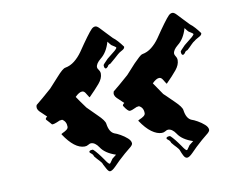

<svg xmlns="http://www.w3.org/2000/svg" viewBox="-60 -588 793 640"><g transform="rotate(-10 336.5 -268.0)"><path d="M525 -26Q518 -26 513 -36Q508 -46 506 -52Q504 -59 496.5 -66.5Q489 -74 481 -84Q479 -91 473.5 -95Q468 -99 468 -101Q468 -107 480 -107Q482 -107 489.5 -98.5Q497 -90 504 -80.5Q511 -71 513 -68Q524 -51 528 -51Q530 -51 534 -57.5Q538 -64 540 -66L554 -77Q518 -89 504 -111Q492 -129 478 -129Q474 -129 468.5 -125.5Q463 -122 456 -122Q440 -122 422 -135Q404 -148 386 -175Q385 -177 391.5 -179.5Q398 -182 404.5 -186.5Q411 -191 411 -197Q411 -216 396 -223Q393 -222 389 -222Q370 -213 364 -213Q357 -213 345 -232Q344 -233 344 -233.5Q344 -234 344 -234Q344 -238 350 -242Q342 -250 336.5 -255Q331 -260 328 -263Q317 -274 322 -286Q332 -294 345.5 -305.5Q359 -317 376 -332L407 -366Q418 -377 425.5 -384Q433 -391 438 -392Q455 -395 469.5 -406.5Q484 -418 496 -435Q534 -491 547 -504Q553 -510 560 -510Q566 -510 575 -500Q582 -493 591 -483Q600 -473 611 -462Q619 -456 627 -447Q635 -438 643 -427Q643 -421 636 -417Q629 -413 624.5 -410.5Q620 -408 618 -406Q611 -402 604 -394.5Q597 -387 588 -379Q580 -377 578 -371Q573 -366 571 -366Q565 -366 565 -378Q565 -380 582 -397L602 -413Q610 -419 613.5 -423Q617 -427 617 -428Q617 -430 612 -433Q604 -438 602 -439.5Q600 -441 591 -453Q581 -418 559 -401Q542 -387 542 -375Q542 -371 546 -365Q550 -359 550 -352Q550 -336 536.5 -319.5Q523 -303 501 -281Q500 -280 497 -285.5Q494 -291 489.5 -297.5Q485 -304 479 -304Q469 -304 455 -290Q460 -283 467 -272.5Q474 -262 483 -249Q484 -248 492 -240.5Q500 -233 516 -217Q539 -195 540 -184Q544 -155 561 -148Q568 -146 580.5 -139Q593 -132 603 -123Q613 -114 613 -105Q613 -99 601 -90Q593 -84 583.5 -75.5Q574 -67 562 -56L544 -38Q532 -26 525 -26ZM264 -26Q259 -26 253 -37Q247 -48 245 -52Q243 -59 235.5 -66.5Q228 -74 220 -84Q218 -91 212.5 -95Q207 -99 207 -101Q207 -107 219 -107Q221 -107 228.5 -98.5Q236 -90 243 -80.5Q250 -71 252 -68Q263 -51 267 -51Q269 -51 273 -57.5Q277 -64 279 -66L293 -77Q257 -89 243 -111Q231 -129 217 -129Q213 -129 207.5 -125.5Q202 -122 195 -122Q161 -122 126 -175Q125 -177 131 -179.5Q137 -182 143.5 -186.5Q150 -191 150 -197Q150 -215 136 -223Q133 -222 128 -222Q104 -211 100 -214Q98 -216 94 -221Q90 -226 84 -232Q83 -233 83 -234Q83 -238 89 -242Q81 -250 75.5 -255Q70 -260 67 -263Q56 -274 61 -286Q71 -294 84.5 -305.5Q98 -317 115 -332L146 -366Q168 -391 177 -392Q194 -395 208.5 -406.5Q223 -418 235 -435Q273 -491 286 -504Q292 -510 299 -510Q305 -510 314 -500Q321 -493 330 -483Q339 -473 350 -462Q358 -456 366 -447Q374 -438 382 -427Q382 -421 375 -417Q362 -410 358 -406Q352 -400 344 -393.5Q336 -387 327 -379Q319 -377 317 -371Q312 -366 310 -366Q304 -366 304 -378Q304 -380 321 -397L341 -413Q349 -419 352.5 -423Q356 -427 356 -428Q356 -430 351 -433Q343 -438 341 -439.5Q339 -441 330 -453Q320 -418 298 -401Q281 -387 281 -375Q281 -371 285.5 -365Q290 -359 290 -352Q290 -336 276 -319.5Q262 -303 240 -281Q239 -280 236 -285.5Q233 -291 228.5 -297.5Q224 -304 218 -304Q208 -304 194 -290Q199 -283 206 -272.5Q213 -262 223 -249L255 -217Q278 -195 279 -184Q283 -155 300 -148Q307 -146 319.5 -139Q332 -132 342 -123Q352 -114 352 -105Q352 -99 340 -90Q332 -84 322.5 -75.5Q313 -67 301 -56L283 -38Q271 -26 264 -26Z"/></g></svg>

Font: Moo Lah Lah
Style: Regular
Weight: 400
Designer: Robert E. Leuschke
Foundry: Robert E. Leuschke
Version: Version 1.010; ttfautohint (v1.8.3)